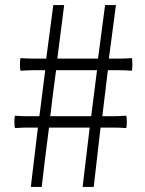

<svg xmlns="http://www.w3.org/2000/svg" viewBox="-20 -740 575 760"><path d="M102 0 130 -235H85Q70 -235 40 -233Q37 -235 37 -258Q37 -281 40 -282Q64 -280 88 -280H136L159 -462H110Q94 -462 62 -460Q59 -462 59 -485.5Q59 -509 62 -510Q86 -508 112 -508H163L191 -720H234L207 -508H368L396 -720H439L411 -508H456Q471 -508 501 -510Q504 -509 504 -485.5Q504 -462 501 -460Q479 -462 454 -462H407L385 -280H432Q449 -280 479 -282Q482 -281 482 -258Q482 -235 479 -233Q455 -235 429 -235H378L351 0H307L335 -235H174L159 -117L145 0ZM179 -280H341L364 -462H202L190 -371Z"/></svg>

Font: GenSekiGothic TW L
Style: Regular
Weight: 300
Version: Version 1.501;PS 1;hotconv 16.6.51;makeotf.lib2.5.65220